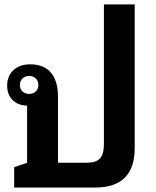

<svg xmlns="http://www.w3.org/2000/svg" viewBox="-20 -845 702 865"><path d="M43.9 -91.8 102.1 -111.8V-369.1Q61 -370.1 36.6 -394.5Q12.2 -418.9 12.2 -459Q12.2 -502.4 40.5 -528.8Q68.8 -555.2 116.2 -555.2Q177.2 -555.2 209.2 -517.8Q241.2 -480.5 241.2 -409.2V-111.8H371.1Q412.6 -111.8 430.4 -131.1Q448.2 -150.4 448.2 -196.8V-825.2H586.9V-178.2Q586.9 0 408.2 0H43.9ZM69.8 -461.9Q69.8 -443.8 81.5 -432.9Q93.3 -421.9 111.8 -421.9Q128.9 -421.9 140.9 -432.9Q152.8 -443.8 152.8 -461.9Q152.8 -480.5 140.9 -491.7Q128.9 -502.9 111.8 -502.9Q93.3 -502.9 81.5 -491.7Q69.8 -480.5 69.8 -461.9Z"/></svg>

Font: Droid Sans Thai
Style: Bold
Weight: 700
Designer: Steve Matteson
Foundry: Ascender Corporation
Version: Version 1.00